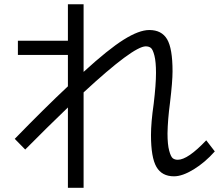

<svg xmlns="http://www.w3.org/2000/svg" viewBox="-20 -813 1040 896"><path d="M63.5 -623H296.9V-793H370.1V-477.5Q485.4 -583 557.1 -627.9Q628.9 -672.9 676.8 -672.9Q734.4 -672.9 759.8 -629.9Q785.2 -586.9 785.2 -480.5Q785.2 -432.6 773.4 -334Q762.7 -253.9 761.7 -190.4Q761.7 -138.7 769.5 -109.9Q777.3 -81.1 786.6 -74.2Q795.9 -67.4 809.6 -67.4Q856.4 -67.4 942.4 -158.2L982.4 -106.4Q936.5 -54.7 883.8 -22.5Q831.1 9.8 792 9.8Q735.4 9.8 710 -34.2Q684.6 -78.1 684.6 -182.6Q684.6 -241.2 697.3 -329.1Q708 -418.9 708 -472.7Q708 -524.4 700.7 -553.2Q693.4 -582 684.1 -589.4Q674.8 -596.7 660.2 -596.7Q602.5 -596.7 370.1 -381.8V63.5H296.9V-311.5Q201.2 -219.7 97.7 -115.2L48.8 -165Q191.4 -311.5 296.9 -410.2V-556.6H63.5Z"/></svg>

Font: Mgen+ 1c regular
Style: Regular
Weight: 400
Designer: [Source Han Sans]
Ryoko NISHIZUKA  (kana & ideographs); Paul D. Hunt (Latin, Greek & Cyrillic); Wenlong ZHANG  (bopomofo
Version: Version 1.059.20150602